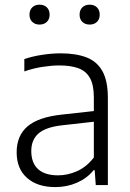

<svg xmlns="http://www.w3.org/2000/svg" viewBox="-20 -772 544 801"><path d="M210.5 8.5Q136 8.5 92.8 -29.8Q49.5 -68 49.5 -136.5Q49.5 -206 94.8 -244.8Q140 -283.5 238.5 -294L392.5 -311L397 -267L241 -249.5Q171.5 -242 141 -215.5Q110.5 -189 110.5 -142Q110.5 -92.5 138.8 -66.5Q167 -40.5 222.5 -40.5Q262 -40.5 301.2 -57.8Q340.5 -75 371.5 -115V-365.5Q371.5 -418 355 -447Q338.5 -476 306.5 -487.5Q274.5 -499 227.5 -499Q197 -499 158.5 -493.2Q120 -487.5 81.5 -474V-525.5Q114.5 -537 155.5 -543.2Q196.5 -549.5 233 -549.5Q297 -549.5 341 -532.5Q385 -515.5 407.5 -474.8Q430 -434 430 -363.5V0H379.5L375 -62H370.5Q343.5 -28.5 301.5 -10Q259.5 8.5 210.5 8.5ZM354 -669.5Q335 -669.5 323.5 -680.8Q312 -692 312 -710.5Q312 -730 323.5 -741.2Q335 -752.5 354 -752.5Q373 -752.5 384.5 -741.2Q396 -730 396 -710.5Q396 -692 384.5 -680.8Q373 -669.5 354 -669.5ZM145 -669.5Q126 -669.5 114.5 -680.8Q103 -692 103 -710.5Q103 -730 114.5 -741.2Q126 -752.5 145 -752.5Q164 -752.5 175.5 -741.2Q187 -730 187 -710.5Q187 -692 175.5 -680.8Q164 -669.5 145 -669.5Z"/></svg>

Font: Encode Sans Condensed Thin Light
Style: Regular
Weight: 300
Version: Version 3.002